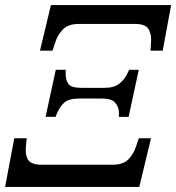

<svg xmlns="http://www.w3.org/2000/svg" viewBox="-36 -734 692 754"><path d="M121 -535 164 -714H636L603 -535H555L557 -565Q560 -597 548 -618.5Q536 -640 495 -640H273Q232 -640 211 -618.5Q190 -597 180 -565L170 -535ZM143 -275 183 -460H222V-441Q222 -420 232.5 -404.5Q243 -389 285 -389H374Q412 -389 432 -405Q452 -421 462 -441L471 -460H509L469 -275H431V-294Q430 -315 416 -331Q402 -347 365 -347H276Q234 -347 217 -331.5Q200 -316 190 -294L182 -275ZM-16 0 20 -191H69L66 -161Q62 -127 74 -107Q86 -87 129 -87H405Q447 -87 467.5 -107.5Q488 -128 499 -161L509 -191H557L511 0Z"/></svg>

Font: Noto Serif SemiCondensed
Style: Italic
Weight: 400
Width: 4
Italic angle: -12°
Designer: Monotype Design Team
Foundry: Monotype Imaging Inc.
Version: Version 2.013